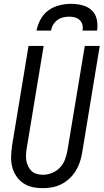

<svg xmlns="http://www.w3.org/2000/svg" viewBox="-20 -975 541 1003"><path d="M204 8Q175 8 148.5 2Q122 -4 100.5 -19Q79 -34 64.5 -56Q50 -78 43.5 -104Q37 -130 38 -158Q39 -186 43 -214L129 -735H208L120 -203Q117 -186 116 -169.5Q115 -153 117.5 -137Q120 -121 127 -106.5Q134 -92 145 -81.5Q156 -71 172 -66.5Q188 -62 205 -62Q228 -62 251.5 -71.5Q275 -81 292.5 -99Q310 -117 319 -140.5Q328 -164 332 -187L423 -735H501L409 -176Q405 -152 397 -128Q389 -104 375.5 -82Q362 -60 342.5 -42Q323 -24 300 -12.5Q277 -1 252.5 3.5Q228 8 204 8ZM171 -815Q176 -845 192 -874Q208 -903 234 -921.5Q260 -940 291 -947.5Q322 -955 352 -955Q382 -955 410.5 -947.5Q439 -940 459 -921.5Q479 -903 485.5 -874Q492 -845 487 -815H411Q414 -831 410.5 -845.5Q407 -860 396.5 -870Q386 -880 371.5 -884Q357 -888 341 -888Q325 -888 309 -884Q293 -880 279.5 -870Q266 -860 257.5 -845.5Q249 -831 247 -815Z"/></svg>

Font: Iosevka SS04 Oblique
Style: Regular
Weight: 400
Italic angle: -9°
Monospace: yes
Designer: Belleve Invis
Foundry: Belleve Invis
Version: Version 19.0.0; ttfautohint (v1.8.4)